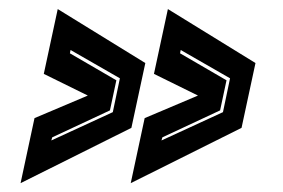

<svg xmlns="http://www.w3.org/2000/svg" viewBox="-20 -522 640 434"><path d="M26.5 -108 58 -255 178.5 -306 79 -355 110.5 -501.5 308.5 -379.5 277 -233ZM275.5 -108 307 -255 427.5 -306 328 -355 359.5 -501.5 557.5 -379.5 526 -233ZM96 -204.5 235 -268.5 251 -345 139.5 -409 138 -401.5 243 -340.5 228.5 -272.5 98 -211.5ZM345 -204.5 484 -268.5 500 -345 388.5 -409 387 -401.5 492 -340.5 477.5 -272.5 347 -211.5Z"/></svg>

Font: Tourney Condensed ExtraBold
Style: Italic
Weight: 800
Width: 3
Italic angle: -12°
Designer: Tyler Finck
Foundry: Etcetera Type Co
Version: Version 1.010; ttfautohint (v1.8.3)